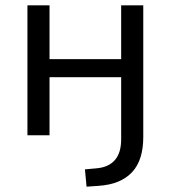

<svg xmlns="http://www.w3.org/2000/svg" viewBox="-20 -508 641 721"><path d="M305 193 299 128 343 124Q388 120 411.5 93Q435 66 435 15V-218H166V0H83V-488H166V-286H435V-488H518V7Q518 50 507.5 83Q497 116 476 138.5Q455 161 424 174Q393 187 349 190Z"/></svg>

Font: Nunito Sans 11pt
Style: Regular
Weight: 400
Version: Version 3.101;gftools[0.9.27]